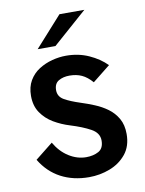

<svg xmlns="http://www.w3.org/2000/svg" viewBox="-86 -817 672 889"><g transform="rotate(-10 250.0 -372.5)"><path d="M261 11Q186.5 11 128.8 -19.5Q71 -50 34.5 -110.5L117.5 -176.5Q143.5 -131.5 182.5 -107Q221.5 -82.5 263.5 -82.5Q297.5 -82.5 322 -96Q346.5 -109.5 346.5 -146.5Q346.5 -182 309.2 -202.5Q272 -223 215 -240.5Q175.5 -252.5 140.2 -273.2Q105 -294 82.8 -326.5Q60.5 -359 60.5 -406Q60.5 -448 78 -477.8Q95.5 -507.5 124.2 -525.8Q153 -544 186.5 -552.8Q220 -561.5 252 -561.5Q310.5 -561.5 359.2 -539.5Q408 -517.5 441 -484L358 -418Q334.5 -445 309.5 -456.5Q284.5 -468 252 -468Q222 -468 200.8 -455.5Q179.5 -443 179.5 -412Q179.5 -382 206.8 -366.2Q234 -350.5 282 -335Q312 -325.5 344.2 -312.2Q376.5 -299 404 -279Q431.5 -259 448.8 -229Q466 -199 466 -156Q466 -99 436 -62Q406 -25 359 -7Q312 11 261 11ZM128.5 -614 256 -756H373L212 -614Z"/></g></svg>

Font: Junction SemiBold
Style: Regular
Weight: 600
Designer: Caroline Hadilaksono
Foundry: Caroline Hadilaksono, Tyler Finck, The League of Moveable Type
Version: Version 2.000; ttfautohint (v1.8.3)